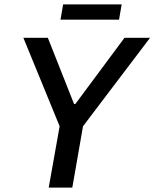

<svg xmlns="http://www.w3.org/2000/svg" viewBox="-20 -859 707 879"><path d="M203 0 253 -281 87 -686H199L319 -383H325L550 -686H667L360 -281L311 0ZM257 -769 269 -839H537L525 -769Z"/></svg>

Font: Archivo SemiCondensed Medium
Style: Italic
Weight: 500
Width: 4
Italic angle: -10°
Designer: Hector Gatti
Foundry: Omnibus-Type
Version: Version 2.001